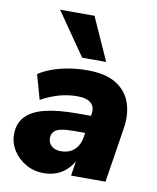

<svg xmlns="http://www.w3.org/2000/svg" viewBox="-86 -829 740 906"><g transform="rotate(10 284.0 -375.5)"><path d="M185 11Q138 11 99.5 -11Q61 -33 38.5 -68.5Q16 -104 16 -145Q16 -197 46 -230Q76 -263 137 -278.5Q198 -294 291 -294H370L356 -210H291Q254 -210 230.5 -205Q207 -200 196.5 -188Q186 -176 186 -157Q186 -133 203 -119Q220 -105 247 -105Q274 -105 293.5 -115Q313 -125 325.5 -144Q338 -163 342 -188L360 -303Q366 -336 346 -355Q326 -374 279 -374Q236 -374 193 -362Q150 -350 107 -326L74 -444Q100 -462 137.5 -475.5Q175 -489 218 -496Q261 -503 304 -503Q395 -503 446 -470Q497 -437 514.5 -382Q532 -327 521 -261L480 0H315L330 -96H338Q323 -59 299.5 -35Q276 -11 247 0Q218 11 185 11ZM270 -557 128 -762H293L385 -557Z"/></g></svg>

Font: Nunito Sans 12pt Black
Style: Italic
Weight: 900
Italic angle: -9°
Designer: Vernon Adams
Foundry: Vernon Adams
Version: Version 3.101;gftools[0.9.27]